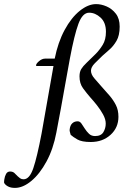

<svg xmlns="http://www.w3.org/2000/svg" viewBox="-142 -689 650 937"><path d="M199 -403Q186 -332 175.5 -273Q165 -214 155 -159Q145 -104 133 -42Q118 38 85 99Q52 160 11 194Q-30 228 -69 228Q-90 228 -103.5 220.5Q-117 213 -122 203Q-122 199 -122 195Q-122 191 -121 187Q-119 172 -112.5 160Q-106 148 -93 148Q-80 148 -72 155Q-64 162 -56 171Q-51 176 -44 181Q-37 186 -27 186Q2 186 20.5 132Q39 78 61 -38L119 -367H36Q34 -367 34 -370Q34 -378 48.5 -390.5Q63 -403 79 -403H125Q141 -483 173.5 -543Q206 -603 247 -636Q288 -669 327 -669Q352 -669 378.5 -657.5Q405 -646 423.5 -622Q442 -598 442 -559Q442 -516 426.5 -489.5Q411 -463 391 -446Q371 -429 357 -416Q338 -398 320 -379.5Q302 -361 302 -344Q302 -325 319.5 -305.5Q337 -286 354 -266Q374 -244 392.5 -222.5Q411 -201 423.5 -176.5Q436 -152 436 -119Q436 -66 397.5 -31Q359 4 301 4Q257 4 235.5 -8.5Q214 -21 203 -31Q202 -36 199.5 -43.5Q197 -51 198 -57Q200 -77 210.5 -87Q221 -97 237 -97Q248 -97 255.5 -86Q263 -75 272 -61Q281 -47 292.5 -36Q304 -25 322 -25Q351 -25 362.5 -44Q374 -63 374 -86Q374 -107 361 -130.5Q348 -154 331 -175.5Q314 -197 301 -211Q280 -235 263 -258.5Q246 -282 246 -316Q246 -338 254.5 -352Q263 -366 280 -382Q297 -398 324 -425Q344 -445 359.5 -470.5Q375 -496 375 -534Q375 -579 349 -603Q323 -627 293 -627Q261 -627 241 -573.5Q221 -520 199 -403Z"/></svg>

Font: Amiri
Style: Italic
Weight: 400
Italic angle: 10°
Designer: Khaled Hosny
Version: Version 0.113